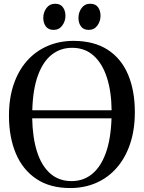

<svg xmlns="http://www.w3.org/2000/svg" viewBox="-20 -964 746 996"><path d="M346.5 11.5Q240 12 168.8 -35.8Q97.5 -83.5 62 -168.2Q26.5 -253 26.5 -363.5Q26.5 -454 50.8 -525.8Q75 -597.5 119.8 -648Q164.5 -698.5 226.2 -725.2Q288 -752 362.5 -752Q468.5 -751.5 539 -705.8Q609.5 -660 644.5 -576.8Q679.5 -493.5 679.5 -382Q679.5 -292 655.5 -219.5Q631.5 -147 587.2 -95.5Q543 -44 481.8 -16.5Q420.5 11 346.5 11.5ZM351.5 -24.5Q412 -24.5 457.2 -61Q502.5 -97.5 528.8 -170Q555 -242.5 558.5 -350H147Q149 -249.5 172.2 -176.8Q195.5 -104 240.5 -64.2Q285.5 -24.5 351.5 -24.5ZM147.5 -392H559Q558 -489 534.5 -561.8Q511 -634.5 465.8 -675.2Q420.5 -716 354 -716Q293.5 -716 248.2 -680.2Q203 -644.5 176.8 -572.8Q150.5 -501 147.5 -392ZM257.5 -809Q231 -809 217.8 -827Q204.5 -845 204.5 -871Q204.5 -900 221 -922.2Q237.5 -944.5 265.5 -944.5H266.5Q293 -944.5 306.2 -926.5Q319.5 -908.5 319.5 -882.5Q319.5 -854 303 -831.5Q286.5 -809 258.5 -809ZM440 -809Q413 -809 400 -827Q387 -845 387 -871Q387 -900 403.2 -922.2Q419.5 -944.5 447.5 -944.5H448.5Q475.5 -944.5 488.5 -926.5Q501.5 -908.5 501.5 -882.5Q501.5 -854 485.2 -831.5Q469 -809 441 -809Z"/></svg>

Font: Merriweather 96pt
Style: Regular
Weight: 400
Version: Version 2.100